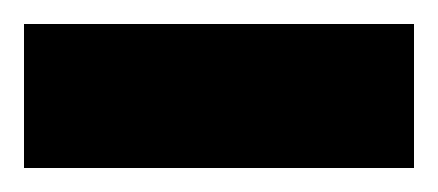

<svg xmlns="http://www.w3.org/2000/svg" viewBox="-60 -140 365 160"><path d="M-40 0H285V-120H-40Z"/></svg>

Font: Noto Sans Adlam
Style: Bold
Weight: 700
Designer: Mark Jamra, Neil Patel
Foundry: JamraPatel LLC
Version: Version 3.001